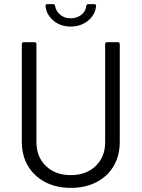

<svg xmlns="http://www.w3.org/2000/svg" viewBox="-20 -905 688 933"><path d="M86 -216V-690Q86 -700 96 -700H147Q157 -700 157 -690V-214Q157 -143 203 -98.5Q249 -54 324 -54Q399 -54 445 -98.5Q491 -143 491 -214V-690Q491 -700 501 -700H552Q562 -700 562 -690V-216Q562 -149 532.5 -98.5Q503 -48 449 -20Q395 8 324 8Q254 8 200 -20Q146 -48 116 -98.5Q86 -149 86 -216ZM201 -875V-877Q201 -885 210 -885H237Q247 -885 248 -875Q252 -850 273 -833Q294 -816 323 -816Q353 -816 374.5 -832.5Q396 -849 399 -875Q400 -885 410 -885H437Q447 -885 447 -876Q443 -833 408 -804.5Q373 -776 323 -776Q274 -776 240 -804.5Q206 -833 201 -875Z"/></svg>

Font: Barlow
Style: Regular
Weight: 400
Designer: Jeremy Tribby
Foundry: Tribby Type
Version: Version 1.408;December 10, 2018;FontCreator 11.5.0.2430 64-b